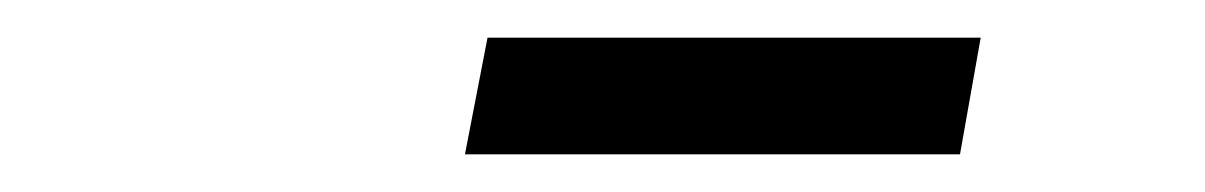

<svg xmlns="http://www.w3.org/2000/svg" viewBox="-20 -681 640 102"><path d="M227 -599 239 -661H501L490 -599Z"/></svg>

Font: Source Code Pro Medium
Style: Italic
Weight: 500
Italic angle: -11°
Monospace: yes
Designer: Paul D. Hunt, Teo Tuominen
Foundry: Adobe Systems Incorporated
Version: Version 1.050;PS 1.000;hotconv 16.6.51;makeotf.lib2.5.65220